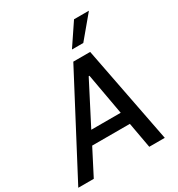

<svg xmlns="http://www.w3.org/2000/svg" viewBox="-241 -1107 1161 1250"><g transform="rotate(-30 339.5 -482.0)"><path d="M95.9 0 195 -192.5H478.3L513.1 0H629.6L488.6 -727.3H361.9L-20.6 0ZM241.5 -284.8 401.3 -595.2H407L462.7 -284.8ZM393.8 -800.1H479L615.8 -963.8H503.9Z"/></g></svg>

Font: Margiela Sans Medium
Style: Italic
Weight: 500
Italic angle: -9.39999°
Designer: Stefan Endress, Andreas Faust
Version: Version 1.100;FEAKit 1.0